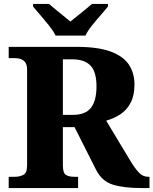

<svg xmlns="http://www.w3.org/2000/svg" viewBox="-20 -951 776 971"><path d="M24 0V-57H57Q79 -57 98 -66.5Q117 -76 117 -115V-598Q117 -624 107 -636.5Q97 -649 83.5 -653Q70 -657 57 -657H24V-714H368Q475 -714 539 -690.5Q603 -667 631.5 -624.5Q660 -582 660 -524Q660 -468 640.5 -431Q621 -394 588 -372.5Q555 -351 517 -341L636 -143Q663 -98 683 -77.5Q703 -57 729 -57H736V0H695Q607 0 551.5 -17Q496 -34 467 -90L357 -308H298V-115Q298 -76 313.5 -66.5Q329 -57 353 -57H375V0ZM348 -370Q412 -370 440 -406Q468 -442 468 -514Q468 -588 437.5 -619.5Q407 -651 346 -651H298V-370ZM261 -771Q250 -794 229 -820.5Q208 -847 185.5 -873Q163 -899 147 -918V-931H228Q240 -920 260 -904Q280 -888 300.5 -871Q321 -854 336 -842Q351 -854 372 -871Q393 -888 413 -904Q433 -920 445 -931H526V-918Q511 -899 488 -873Q465 -847 444 -820.5Q423 -794 412 -771Z"/></svg>

Font: Noto Serif Telugu ExtraBold
Style: Regular
Weight: 800
Designer: Jelle Bosma - Monotype Design Team
Foundry: Monotype Imaging Inc.
Version: Version 2.005; ttfautohint (v1.8.4.7-5d5b)